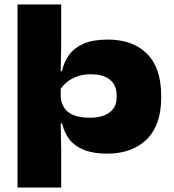

<svg xmlns="http://www.w3.org/2000/svg" viewBox="-20 -677 783 866"><path d="M462.5 16Q401.5 16 359.8 -0.5Q318 -17 293.8 -47.5Q269.5 -78 260.5 -120H199L254 -241Q255.5 -212.5 269.5 -191Q283.5 -169.5 312 -157.8Q340.5 -146 385 -146Q441 -146 473.5 -169.5Q506 -193 506 -237.5V-247.5Q506 -293 476 -317.5Q446 -342 388.5 -342Q355 -342 328 -332.2Q301 -322.5 281.2 -306Q261.5 -289.5 249.5 -269.5L216.5 -356H259.5Q268.5 -397.5 292 -429.8Q315.5 -462 358 -480.2Q400.5 -498.5 466 -498.5Q579 -498.5 643 -434.5Q707 -370.5 707 -245.5V-236Q707 -112.5 641.5 -48.2Q576 16 462.5 16ZM59 169V-657H256V-479.5L253 -300.5L254 -286.5V-175.5L253 -169L256 -2V169Z"/></svg>

Font: Anek Latin Expanded ExtraBold
Style: Regular
Weight: 800
Width: 7
Designer: Yesha Goshar
Foundry: Ek Type
Version: Version 1.003